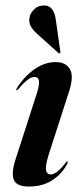

<svg xmlns="http://www.w3.org/2000/svg" viewBox="-20 -676 307 705"><path d="M165.5 -35.5Q176 -35.5 188.8 -44.5Q201.5 -53.5 220 -77Q225 -84 227 -83.5Q231 -82.5 226 -72.5Q206 -36 170.8 -13.5Q135.5 9 85.5 9Q42 9 31.2 -15Q20.5 -39 36.5 -89L111.5 -321.5Q125.5 -362.5 123.2 -378Q121 -393.5 107.5 -393.5Q97 -393.5 83.5 -384.5Q70 -375.5 48 -349.5Q43 -344.5 40.5 -345Q38 -345.5 41.5 -352Q69.5 -396 106.8 -422Q144 -448 184.5 -448Q222 -448 236.8 -422.2Q251.5 -396.5 234.5 -343L159 -109Q145.5 -65.5 149.2 -50.5Q153 -35.5 165.5 -35.5ZM185.5 -599.5 201.5 -486.5Q202 -482 200.5 -480.5Q197.5 -478.5 195 -481L116 -552Q101.5 -564.5 92.8 -580Q84 -595.5 89.5 -616.5Q93 -630 106.8 -643Q120.5 -656 142.5 -656Q179 -656 185.5 -599.5Z"/></svg>

Font: Fraunces 144pt SemiBold
Style: Italic
Weight: 600
Italic angle: -16°
Version: Version 1.000;[0bf87f6ff]